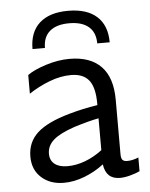

<svg xmlns="http://www.w3.org/2000/svg" viewBox="-51 -716 601 768"><g transform="rotate(-5 250.0 -332.0)"><path d="M336 -50Q301 -23 258.5 -6.5Q216 10 175 10Q120 10 85 -21.5Q50 -53 50 -106Q50 -164 90.5 -201Q131 -238 220 -263Q276 -279 335 -288V-294Q335 -359 312 -388Q289 -417 240 -417Q198 -417 153.5 -400Q109 -383 70 -357V-432Q96 -451 145 -466.5Q194 -482 240 -482Q323 -482 366.5 -437Q410 -392 410 -303V-85Q410 -68 415.5 -61.5Q421 -55 435 -55Q456 -55 480 -65V-10Q466 -3 442.5 3.5Q419 10 400 10Q344 10 336 -50ZM195 -55Q230 -55 266 -68.5Q302 -82 335 -107V-235Q297 -228 236 -209Q177 -189 151 -166Q125 -143 125 -111Q125 -84 143.5 -69.5Q162 -55 195 -55ZM251 -624Q200 -624 173 -601Q146 -578 146 -534H96Q96 -602 136 -638Q176 -674 251 -674Q326 -674 366 -638Q406 -602 406 -534H356Q356 -578 329 -601Q302 -624 251 -624Z"/></g></svg>

Font: Madhuban Light
Style: Regular
Weight: 300
Designer: jaikishan Patel
Foundry: MagicType
Version: Version 1.000